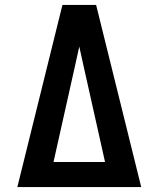

<svg xmlns="http://www.w3.org/2000/svg" viewBox="-20 -755 640 775"><path d="M50 0 232 -735H368L550 0ZM196 -101H404L317 -490Q313 -509 308.5 -528.5Q304 -548 300 -567Q296 -548 291.5 -528.5Q287 -509 283 -490Z"/></svg>

Font: Iosevka Aile
Style: Bold
Weight: 700
Designer: Belleve Invis
Foundry: Belleve Invis
Version: Version 28.0.1; ttfautohint (v1.8.4)